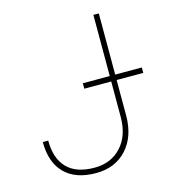

<svg xmlns="http://www.w3.org/2000/svg" viewBox="-108 -801 818 901"><g transform="rotate(-15 301.5 -350.5)"><path d="M427.7 -710.9H454.1V-215.8Q454.1 -112.8 397.9 -51.5Q341.8 9.8 249 9.8Q149.4 9.8 96.7 -43.5Q43.9 -96.7 43.9 -195.8H70.3Q70.3 -108.9 115 -62.7Q159.7 -16.6 249 -16.6Q327.1 -16.6 376.7 -68.8Q426.3 -121.1 427.7 -210.9ZM583.5 -387.2H296.9V-413.6H583.5Z"/></g></svg>

Font: Roboto Thin
Style: Regular
Weight: 250
Designer: Google
Version: Version 2.134; 2016